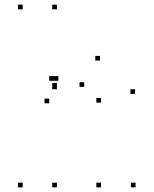

<svg xmlns="http://www.w3.org/2000/svg" viewBox="-20 -795 660 825"><path d="M224.5 -418.4V-438.4H204.5V-418.4ZM224.5 -755V-775H204.5V-755ZM77.5 -755V-775H57.5V-755ZM77.5 10V-10H57.5V10ZM224.5 10V-10H204.5V10ZM224.5 -411.4V-431.4H204.5V-411.4ZM560.5 -391.4V-411.4H540.5V-391.4ZM409.5 -534.8V-554.8H389.5V-534.8ZM230.8 -447.9V-467.9H210.8V-447.9ZM211.5 -447.9V-467.9H191.5V-447.9ZM191.5 -351.2V-371.2H171.5V-351.2ZM341.8 -421.8V-441.8H321.8V-421.8ZM414 -354V-374H394V-354ZM414 10V-10H394V10ZM562.5 10V-10H542.5V10Z"/></svg>

Font: Monaspace Argon Dots Var
Style: Regular
Weight: 400
Designer: Riley Cran and the Lettermatic Team
Version: Version 1.100 (Monaspace Argon Dots)